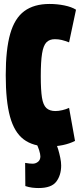

<svg xmlns="http://www.w3.org/2000/svg" viewBox="-20 -730 408 970"><path d="M9 -350Q9 -480 31.5 -559Q54 -638 103 -674Q152 -710 230 -710Q269 -710 305.5 -702.5Q342 -695 364 -681L329 -516Q308 -524 292 -528Q276 -532 257 -532Q230 -532 214.5 -516Q199 -500 192.5 -459.5Q186 -419 186 -345Q186 -275 192 -237Q198 -199 214.5 -184Q231 -169 260 -169Q276 -169 295 -173.5Q314 -178 329 -185L359 -18Q303 10 225 10Q147 10 99.5 -26Q52 -62 30.5 -141Q9 -220 9 -350ZM107 93Q131 97 145 97Q160 97 172 87.5Q184 78 184 60Q184 49 177.5 28Q171 7 162 -6H262Q268 5 274 25Q280 45 284.5 67Q289 89 289 106Q289 155 264.5 187.5Q240 220 175 220Q159 220 142.5 218Q126 216 108 210Z"/></svg>

Font: Georama ExtraCondensed Black
Style: Regular
Weight: 900
Width: 2
Designer: Jean-Baptiste Levee
Foundry: Production Type
Version: Version 1.000